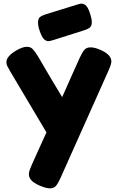

<svg xmlns="http://www.w3.org/2000/svg" viewBox="-20 -794 644 1050"><path d="M272 -575Q252 -569 245 -569Q230 -569 218.5 -582Q207 -595 196 -628Q188 -652 188 -671Q188 -692 198.5 -700.5Q209 -709 231 -716L396 -767Q400 -768 409.5 -771Q419 -774 426 -774Q441 -774 452.5 -761Q464 -748 474 -715Q482 -691 482 -673Q482 -652 471.5 -643.5Q461 -635 439 -628L275 -576ZM589 -458Q589 -442 574 -410L573 -407L311 179Q298 208 286.5 222Q275 236 252 236Q232 236 197 221Q165 207 151.5 192Q138 177 138 159Q138 148 143 134Q148 120 154 107Q168 76 191.5 23.5Q215 -29 234 -70L35 -405Q24 -424 19.5 -433.5Q15 -443 15 -454Q15 -486 69 -518Q103 -538 127 -538Q147 -538 159 -525.5Q171 -513 187 -487Q275 -336 320 -263Q331 -288 359.5 -352Q388 -416 416 -478Q430 -508 441.5 -521.5Q453 -535 476 -535Q498 -535 530 -521Q589 -495 589 -458Z"/></svg>

Font: Fredoka One
Style: Regular
Weight: 400
Designer: Milena B. Brandão, Ben Nathan
Version: Version 2.000; ttfautohint (v1.5.33-1714) -l 8 -r 50 -G 200 